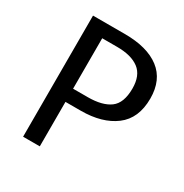

<svg xmlns="http://www.w3.org/2000/svg" viewBox="-160 -817 909 946"><g transform="rotate(30 294.5 -344.5)"><path d="M549 -476Q549 -363 476 -308Q403 -253 282 -253H195V0H100V-689H281Q409 -689 479 -635.5Q549 -582 549 -476ZM448 -475Q448 -549 404.5 -582Q361 -615 280 -615H195V-328H278Q361 -328 404.5 -360Q448 -392 448 -475Z"/></g></svg>

Font: Fira GO
Style: Regular
Weight: 400
Designer: Carrois Corporate
Foundry: Carrois Corporate GbR
Version: Version 0.300